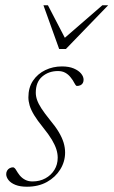

<svg xmlns="http://www.w3.org/2000/svg" viewBox="-20 -697 430 727"><path d="M30 -63.5Q36 -62 41.2 -52.8Q46.5 -43.5 55 -32.5Q64 -22 75.8 -16Q87.5 -10 103 -10Q130.5 -10 152 -21.8Q173.5 -33.5 186 -53.8Q198.5 -74 198.5 -100Q198.5 -115 193.5 -131.2Q188.5 -147.5 176.5 -167.8Q164.5 -188 143 -214.5Q121.5 -241 109.2 -261.2Q97 -281.5 92.2 -297.8Q87.5 -314 87.5 -328.5Q87.5 -365.5 105 -391.5Q122.5 -417.5 151.5 -431.5Q180.5 -445.5 214.5 -445.5Q241 -445.5 259.2 -437.8Q277.5 -430 287 -418.5Q296.5 -407 296.5 -395Q296.5 -388.5 293.8 -383Q291 -377.5 285 -374.5Q279 -371.5 270.5 -371.5Q266 -373.5 261.2 -383.2Q256.5 -393 247.5 -404Q239 -415 227.2 -421.5Q215.5 -428 199.5 -428Q164.5 -428 140 -407.2Q115.5 -386.5 115.5 -346Q115.5 -332.5 120.5 -318.2Q125.5 -304 137 -286.2Q148.5 -268.5 169 -243Q190 -218 202.5 -197Q215 -176 220.8 -157Q226.5 -138 226.5 -119.5Q226.5 -85 208.2 -55.5Q190 -26 157.8 -8Q125.5 10 82 10Q56 10 38.5 3Q21 -4 12.2 -15.2Q3.5 -26.5 3.5 -37.5Q3.5 -45 7 -51Q10.5 -57 16.5 -60.2Q22.5 -63.5 30 -63.5ZM389.5 -677 229.5 -511.5H204L144.5 -677H161.5L232.5 -540.5H210L367.5 -677Z"/></svg>

Font: Newsreader 24pt ExtraLight
Style: Italic
Weight: 250
Italic angle: -17°
Designer: Hugues Gentile
Foundry: Production Type
Version: Version 1.003